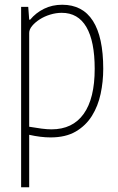

<svg xmlns="http://www.w3.org/2000/svg" viewBox="-20 -569 499 809"><path d="M69 -540H99L103 -486H107Q131 -515 165.5 -532Q200 -549 242 -549Q328 -549 371.5 -481Q415 -413 415 -279Q415 -225 404 -173.5Q393 -122 367.5 -81Q342 -40 299.5 -15Q257 10 193 10Q152 10 103 -1V220H69ZM197 -24Q286 -24 332.5 -89Q379 -154 379 -279Q379 -395 344 -455Q309 -515 240 -515Q216 -515 191.5 -507.5Q167 -500 147.5 -487.5Q128 -475 115.5 -460Q103 -445 103 -430V-35Q132 -30 155.5 -27Q179 -24 197 -24Z"/></svg>

Font: Encode Sans Compressed
Style: Thin
Weight: 100
Designer: Pablo Impallari, Andres Torresi
Foundry: Pablo Impallari, Andres Torresi
Version: Version 1.000; ttfautohint (v1.00) -l 8 -r 50 -G 200 -x 14 -